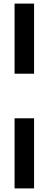

<svg xmlns="http://www.w3.org/2000/svg" viewBox="-20 -828 271 1068"><path d="M61 -418V-808H169.5V-418ZM61 220V-170H169.5V220Z"/></svg>

Font: Encode Sans Condensed SemiBold
Style: Regular
Weight: 600
Width: 3
Designer: Multiple Designers
Foundry: Impallari Type
Version: Version 2.000